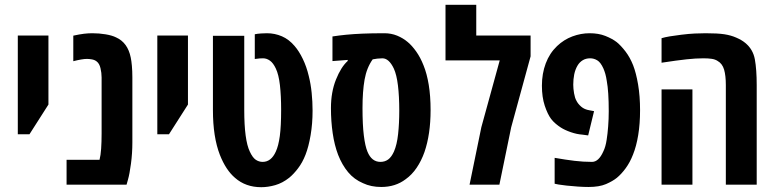

<svg xmlns="http://www.w3.org/2000/svg" viewBox="-20 -780 3266 811"><path d="M55.2 -212.9V-629.9H184.6V-338.4L104.5 -212.9Z M261.2 0V-105H400.4Q405.3 -123.5 407.2 -151.6Q409.2 -179.7 409.2 -216.8V-452.6Q409.2 -472.2 404.5 -491.9Q399.9 -511.7 388.2 -520.5Q380.4 -526.9 368.4 -529.1Q356.4 -531.2 347.2 -531.2Q327.6 -531.2 289.6 -521.5V-629.4Q316.9 -635.3 335.2 -637.5Q353.5 -639.6 370.1 -639.6Q398.9 -639.6 426.3 -635Q453.6 -630.4 470.2 -622.1Q519.5 -600.1 532.2 -537.1Q535.2 -523.4 537.1 -501.7Q539.1 -480 539.1 -452.6V-178.2Q539.1 -132.8 533.2 -88.6Q527.3 -44.4 520.5 -21L514.6 0Z M644.5 -212.9V-629.9H773.9V-338.4L693.8 -212.9Z M1083.5 10.7Q1017.6 10.7 972.7 -28.8Q934.1 -61.5 908.7 -126Q879.4 -201.2 879.4 -314.9V-628.9H1011.7V-315.4Q1011.7 -188.5 1035.2 -139.6Q1046.9 -114.3 1060.3 -105.2Q1073.7 -96.2 1089.4 -96.2Q1125.5 -96.2 1145 -139.6Q1156.2 -163.6 1161.9 -205.3Q1167.5 -247.1 1167.5 -315.4Q1167.5 -375.5 1162.4 -420.4Q1157.2 -465.3 1145 -490.7Q1134.3 -513.7 1120.4 -523.7Q1106.4 -533.7 1091.3 -533.7Q1084.5 -533.7 1076.9 -533.2Q1069.3 -532.7 1056.2 -530.8V-635.3Q1067.4 -637.7 1082.8 -638.7Q1098.1 -639.6 1107.9 -639.6Q1140.6 -639.6 1170.7 -626.7Q1200.7 -613.8 1224.6 -585.4Q1243.2 -564 1259 -531.2Q1274.9 -498.5 1284.2 -459Q1292.5 -426.3 1296.4 -388.4Q1300.3 -350.6 1300.3 -312.5Q1300.3 -257.8 1292 -209Q1283.7 -160.2 1270.5 -126.5Q1257.8 -93.8 1239 -69.1Q1220.2 -44.4 1201.7 -29.3Q1173.3 -6.8 1142.6 2Q1111.8 10.7 1083.5 10.7Z M1590.3 9.8Q1546.9 9.8 1513.2 -6.3Q1476.1 -22 1450.4 -52.7Q1424.8 -83.5 1408.2 -126Q1392.6 -167 1385.3 -217.3Q1377.9 -267.6 1377.9 -323.2Q1377.9 -391.1 1399.2 -444.1Q1420.4 -497.1 1448.7 -522.5V-526.9L1384.3 -522V-626Q1412.6 -630.4 1442.4 -633.3Q1472.2 -636.2 1511 -637.9Q1549.8 -639.6 1604 -639.6Q1632.3 -639.6 1657.5 -629.4Q1682.6 -619.1 1702.6 -602.1Q1720.7 -586.9 1738.3 -562Q1755.9 -537.1 1769 -503.9Q1783.2 -469.2 1791 -421.6Q1798.8 -374 1798.8 -314.9Q1798.8 -212.9 1772.9 -137.7Q1759.8 -100.6 1739.7 -71Q1719.7 -41.5 1693.4 -22.9Q1650.4 9.8 1590.3 9.8ZM1586.9 -96.2Q1605.5 -96.2 1619.4 -106.2Q1633.3 -116.2 1644 -139.6Q1656.7 -168.5 1661.6 -213.9Q1666.5 -259.3 1666.5 -312Q1666.5 -373.5 1660.9 -419.2Q1655.3 -464.8 1643.6 -490.2Q1623 -533.7 1595.2 -533.7Q1572.3 -533.2 1554.2 -529.3Q1528.8 -493.7 1520 -443.8Q1511.2 -394 1511.2 -323.7Q1511.2 -253.4 1516.8 -207.8Q1522.5 -162.1 1532.2 -139.2Q1549.8 -96.2 1586.9 -96.2Z M1963.4 0 2013.2 -242.7 2090.8 -524.9H1861.8V-759.8H1991.7V-629.9H2221.2V-542L2139.2 -242.2L2089.4 0Z M2465.8 9.8Q2446.3 9.8 2420.9 8.1Q2395.5 6.3 2373 3.9Q2350.6 1.5 2339.8 -0.5L2322.8 -3.9V-113.3Q2370.6 -105 2407.2 -100.6Q2443.8 -96.2 2480.5 -96.2Q2508.8 -96.2 2528.3 -140.1Q2538.1 -159.7 2542.5 -189.9Q2546.4 -213.9 2548.8 -245.6Q2551.3 -277.3 2551.3 -310.1Q2551.3 -393.6 2543 -438Q2540.5 -455.1 2536.9 -467.8Q2533.2 -480.5 2528.8 -490.7Q2517.1 -516.6 2502.9 -525.1Q2488.8 -533.7 2472.7 -533.7Q2454.6 -533.7 2441.2 -525.4Q2427.7 -517.1 2419.4 -502.9Q2409.7 -486.3 2405.5 -465.8Q2401.4 -445.3 2401.4 -422.4Q2401.4 -405.8 2404.8 -386Q2408.2 -366.2 2414.6 -355Q2420.9 -341.8 2434.8 -329.6Q2448.7 -317.4 2470.7 -314L2489.3 -310.5L2464.4 -208L2439 -211.4Q2416.5 -212.9 2391.1 -221.7Q2365.7 -230.5 2349.1 -241.2Q2338.9 -247.6 2327.6 -257.1Q2316.4 -266.6 2308.1 -277.3Q2293 -297.4 2281 -333.5Q2269 -369.6 2269 -418Q2269 -469.2 2285.2 -512.2Q2301.3 -555.2 2333 -585.4Q2361.8 -612.8 2397.7 -626.2Q2433.6 -639.6 2470.7 -639.6Q2508.3 -639.6 2537.1 -628.2Q2565.9 -616.7 2585 -602.1Q2603 -587.4 2622.1 -562.5Q2641.1 -537.6 2654.3 -504.4Q2667 -471.7 2675.3 -422.9Q2683.6 -374 2683.6 -314.5Q2683.6 -257.3 2675.8 -209.7Q2668 -162.1 2653.8 -127Q2641.1 -94.2 2622.8 -69.3Q2604.5 -44.4 2585.4 -28.8Q2567.9 -14.6 2539.6 -2.4Q2511.2 9.8 2465.8 9.8Z M3045.9 0V-420.9Q3045.9 -460.4 3038.6 -485.8Q3031.2 -511.2 3011.2 -522.5Q3001 -529.3 2986.3 -531.5Q2971.7 -533.7 2951.2 -533.7Q2919.4 -533.7 2880.6 -529.5Q2841.8 -525.4 2774.4 -515.1V-618.7Q2788.6 -623 2809.6 -626.5Q2830.6 -629.9 2857.9 -633.3Q2889.6 -637.2 2914.3 -638.4Q2939 -639.6 2960.4 -639.6Q3011.2 -639.6 3039.6 -635.3Q3067.9 -630.9 3089.8 -621.1Q3112.8 -611.3 3127.4 -599.1Q3160.6 -572.3 3168.5 -529.3Q3176.3 -486.3 3176.3 -420.4V0ZM2774.4 0V-402.3H2904.8V0Z"/></svg>

Font: Open Sans Condensed
Style: Bold
Weight: 700
Width: 3
Designer: Monotype Design Team
Foundry: Monotype Imaging Inc.
Version: Version 3.003; ttfautohint (v1.8.4)